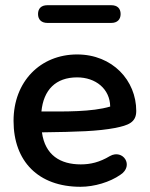

<svg xmlns="http://www.w3.org/2000/svg" viewBox="-20 -707 576 737"><path d="M289 10C342 10 402 -8 442 -36C496 -71 452 -136 402 -108C362 -84 327 -76 290 -76C212 -76 153 -111 141 -199C279 -201 354 -203 423 -216C471 -226 503 -236 503 -281C503 -398 412 -498 276 -498C135 -498 32 -394 32 -243C32 -88 127 10 289 10ZM162 -619H407C430 -619 443 -632 443 -653C443 -675 430 -687 407 -687H162C139 -687 126 -675 126 -653C126 -632 139 -619 162 -619ZM139 -279C147 -362 194 -410 276 -410C347 -410 402 -366 403 -298C332 -277 231 -279 139 -279Z"/></svg>

Font: SN Pro Medium
Style: Regular
Weight: 500
Designer: Tobias Whetton
Foundry: Supernotes
Version: Version 1.003;Glyphs 3.3 (3324)